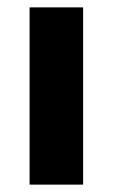

<svg xmlns="http://www.w3.org/2000/svg" viewBox="-20 -500 305 520"><path d="M205.1 -480V0H60.1V-480Z"/></svg>

Font: Laconic
Style: Bold
Weight: 700
Designer: Robby Woodard
Version: Version 1.000